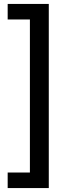

<svg xmlns="http://www.w3.org/2000/svg" viewBox="-20 -762 359 976"><path d="M228 194V-742H19V-663H132V115H19V194Z"/></svg>

Font: Chess Sans Medium
Style: Regular
Weight: 500
Designer: Wolf Bōese
Foundry: Wolf Bōese
Version: Version 7.223;Glyphs 3.3 (3306)